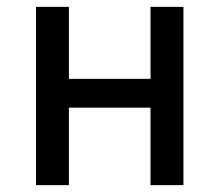

<svg xmlns="http://www.w3.org/2000/svg" viewBox="-20 -540 640 560"><path d="M85 0V-520H181V-310H419V-520H515V0H419V-226H181V0Z"/></svg>

Font: Iosevka SS04 Medium Extended
Style: Regular
Weight: 500
Width: 7
Monospace: yes
Designer: Belleve Invis
Foundry: Belleve Invis
Version: Version 19.0.0; ttfautohint (v1.8.4)